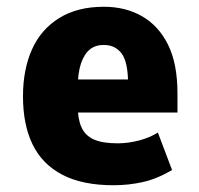

<svg xmlns="http://www.w3.org/2000/svg" viewBox="-20 -537 590 568"><path d="M316 11Q224 11 164.5 -20Q105 -51 76.5 -109.5Q48 -168 48 -252Q48 -331 74.5 -390.5Q101 -450 155 -483.5Q209 -517 287 -517Q352 -517 401 -488.5Q450 -460 477.5 -404Q505 -348 505 -261V-204H189V-302H369L359 -286Q359 -353 340 -378.5Q321 -404 287 -404Q262 -404 245.5 -390.5Q229 -377 219.5 -349Q210 -321 210 -276V-223Q210 -185 221 -160.5Q232 -136 257.5 -124.5Q283 -113 328 -113Q359 -113 391.5 -121.5Q424 -130 447 -145L489 -34Q445 -8 403 1.5Q361 11 316 11Z"/></svg>

Font: Nunito Sans 7pt Condensed Black
Style: Regular
Weight: 900
Width: 3
Designer: Vernon Adams
Foundry: Vernon Adams
Version: Version 3.101;gftools[0.9.27]